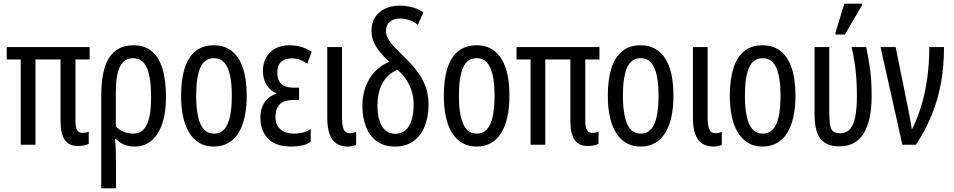

<svg xmlns="http://www.w3.org/2000/svg" viewBox="-20 -796 5246 1056"><path d="M408 7Q359 7 336 -27Q313 -61 313 -131V-469H175V0H94V-469H17V-537H473V-469H395V-132Q395 -96 404.5 -80.5Q414 -65 433 -65Q441 -65 450.5 -66.5Q460 -68 468 -72V-5Q458 1 442 4Q426 7 408 7Z M537 240V-276Q537 -363 555.5 -423.5Q574 -484 613.5 -515.5Q653 -547 715 -547Q773 -547 812.5 -516Q852 -485 872.5 -421.5Q893 -358 893 -260Q893 -178 873 -117.5Q853 -57 814.5 -23.5Q776 10 721 10Q687 10 661 -1.5Q635 -13 617 -33H612Q616 1 617 35Q618 69 618 98V240ZM713 -61Q748 -61 769.5 -83.5Q791 -106 801 -150.5Q811 -195 811 -260Q811 -373 787 -424.5Q763 -476 712 -476Q663 -476 640 -430Q617 -384 617 -286V-102Q634 -81 660.5 -71Q687 -61 713 -61Z M1337 -269Q1337 -206 1326 -155Q1315 -104 1293 -67Q1271 -30 1236.5 -10Q1202 10 1155 10Q1110 10 1076.5 -10Q1043 -30 1020.5 -66.5Q998 -103 987 -154.5Q976 -206 976 -269Q976 -358 995.5 -420Q1015 -482 1055 -514.5Q1095 -547 1157 -547Q1214 -547 1254.5 -515.5Q1295 -484 1316 -422.5Q1337 -361 1337 -269ZM1059 -269Q1059 -201 1069.5 -154.5Q1080 -108 1101.5 -84.5Q1123 -61 1157 -61Q1191 -61 1212.5 -84Q1234 -107 1244.5 -153.5Q1255 -200 1255 -269Q1255 -338 1244.5 -384Q1234 -430 1212.5 -453Q1191 -476 1157 -476Q1105 -476 1082 -424.5Q1059 -373 1059 -269Z M1583 10Q1495 10 1453.5 -34Q1412 -78 1412 -148Q1412 -186 1424.5 -213.5Q1437 -241 1457.5 -257.5Q1478 -274 1500 -280V-284Q1469 -295 1447.5 -327Q1426 -359 1426 -406Q1426 -447 1443.5 -479Q1461 -511 1493.5 -529Q1526 -547 1569 -547Q1606 -547 1635.5 -538.5Q1665 -530 1694 -512L1670 -445Q1650 -460 1629 -467.5Q1608 -475 1586 -475Q1546 -475 1525.5 -455Q1505 -435 1505 -394Q1505 -357 1526 -335.5Q1547 -314 1592 -314H1625V-246H1593Q1562 -246 1540 -236.5Q1518 -227 1506.5 -206.5Q1495 -186 1495 -154Q1495 -108 1523 -84.5Q1551 -61 1598 -61Q1615 -61 1639.5 -65.5Q1664 -70 1689 -87V-18Q1672 -2 1642 4Q1612 10 1583 10Z M1890 10Q1854 9 1829.5 -7.5Q1805 -24 1792.5 -59Q1780 -94 1780 -148V-537H1861V-147Q1861 -104 1871 -83.5Q1881 -63 1904 -63Q1912 -63 1921 -65Q1930 -67 1939 -71V1Q1929 5 1916.5 7.5Q1904 10 1890 10Z M2153 10Q2092 10 2052 -19.5Q2012 -49 1992.5 -100Q1973 -151 1973 -215Q1973 -271 1990.5 -318.5Q2008 -366 2041 -401.5Q2074 -437 2121 -456Q2091 -484 2069 -511Q2047 -538 2035 -566Q2023 -594 2023 -626Q2023 -670 2043 -701Q2063 -732 2098.5 -748.5Q2134 -765 2178 -765Q2206 -765 2231 -760Q2256 -755 2276 -746.5Q2296 -738 2308 -727L2278 -659Q2257 -677 2231 -685.5Q2205 -694 2179 -694Q2156 -694 2138.5 -685.5Q2121 -677 2112 -662Q2103 -647 2103 -627Q2103 -603 2116 -580.5Q2129 -558 2151.5 -535Q2174 -512 2202 -484Q2243 -445 2273 -405.5Q2303 -366 2320 -321.5Q2337 -277 2337 -221Q2337 -154 2316 -101.5Q2295 -49 2254 -19.5Q2213 10 2153 10ZM2154 -60Q2187 -60 2209.5 -79Q2232 -98 2243.5 -134.5Q2255 -171 2255 -223Q2255 -259 2245 -292.5Q2235 -326 2215.5 -356.5Q2196 -387 2166 -412Q2138 -401 2117 -381.5Q2096 -362 2082.5 -336.5Q2069 -311 2062.5 -280.5Q2056 -250 2056 -217Q2056 -167 2067.5 -131.5Q2079 -96 2101 -78Q2123 -60 2154 -60Z M2782 -269Q2782 -206 2771 -155Q2760 -104 2738 -67Q2716 -30 2681.5 -10Q2647 10 2600 10Q2555 10 2521.5 -10Q2488 -30 2465.5 -66.5Q2443 -103 2432 -154.5Q2421 -206 2421 -269Q2421 -358 2440.5 -420Q2460 -482 2500 -514.5Q2540 -547 2602 -547Q2659 -547 2699.5 -515.5Q2740 -484 2761 -422.5Q2782 -361 2782 -269ZM2504 -269Q2504 -201 2514.5 -154.5Q2525 -108 2546.5 -84.5Q2568 -61 2602 -61Q2636 -61 2657.5 -84Q2679 -107 2689.5 -153.5Q2700 -200 2700 -269Q2700 -338 2689.5 -384Q2679 -430 2657.5 -453Q2636 -476 2602 -476Q2550 -476 2527 -424.5Q2504 -373 2504 -269Z M3212 7Q3163 7 3140 -27Q3117 -61 3117 -131V-469H2979V0H2898V-469H2821V-537H3277V-469H3199V-132Q3199 -96 3208.5 -80.5Q3218 -65 3237 -65Q3245 -65 3254.5 -66.5Q3264 -68 3272 -72V-5Q3262 1 3246 4Q3230 7 3212 7Z M3684 -269Q3684 -206 3673 -155Q3662 -104 3640 -67Q3618 -30 3583.5 -10Q3549 10 3502 10Q3457 10 3423.5 -10Q3390 -30 3367.5 -66.5Q3345 -103 3334 -154.5Q3323 -206 3323 -269Q3323 -358 3342.5 -420Q3362 -482 3402 -514.5Q3442 -547 3504 -547Q3561 -547 3601.5 -515.5Q3642 -484 3663 -422.5Q3684 -361 3684 -269ZM3406 -269Q3406 -201 3416.5 -154.5Q3427 -108 3448.5 -84.5Q3470 -61 3504 -61Q3538 -61 3559.5 -84Q3581 -107 3591.5 -153.5Q3602 -200 3602 -269Q3602 -338 3591.5 -384Q3581 -430 3559.5 -453Q3538 -476 3504 -476Q3452 -476 3429 -424.5Q3406 -373 3406 -269Z M3901 10Q3865 9 3840.5 -7.5Q3816 -24 3803.5 -59Q3791 -94 3791 -148V-537H3872V-147Q3872 -104 3882 -83.5Q3892 -63 3915 -63Q3923 -63 3932 -65Q3941 -67 3950 -71V1Q3940 5 3927.5 7.5Q3915 10 3901 10Z M4355 -269Q4355 -206 4344 -155Q4333 -104 4311 -67Q4289 -30 4254.5 -10Q4220 10 4173 10Q4128 10 4094.5 -10Q4061 -30 4038.5 -66.5Q4016 -103 4005 -154.5Q3994 -206 3994 -269Q3994 -358 4013.5 -420Q4033 -482 4073 -514.5Q4113 -547 4175 -547Q4232 -547 4272.5 -515.5Q4313 -484 4334 -422.5Q4355 -361 4355 -269ZM4077 -269Q4077 -201 4087.5 -154.5Q4098 -108 4119.5 -84.5Q4141 -61 4175 -61Q4209 -61 4230.5 -84Q4252 -107 4262.5 -153.5Q4273 -200 4273 -269Q4273 -338 4262.5 -384Q4252 -430 4230.5 -453Q4209 -476 4175 -476Q4123 -476 4100 -424.5Q4077 -373 4077 -269Z M4597 9Q4563 9 4537.5 -0.5Q4512 -10 4494.5 -30.5Q4477 -51 4468.5 -85.5Q4460 -120 4460 -170V-537H4541V-182Q4541 -144 4544 -117Q4547 -90 4559.5 -76.5Q4572 -63 4600 -63Q4634 -63 4654 -85Q4674 -107 4683.5 -152.5Q4693 -198 4693 -268Q4693 -339 4686.5 -403Q4680 -467 4664 -537H4744Q4755 -483 4761.5 -442Q4768 -401 4771 -361.5Q4774 -322 4774 -269Q4774 -132 4730 -61.5Q4686 9 4597 9ZM4575 -606V-617L4624 -776H4721V-767L4627 -606Z M4943 0 4823 -537H4906L4973 -207Q4978 -182 4982 -160.5Q4986 -139 4989.5 -121Q4993 -103 4994 -88H4998Q5029 -151 5049.5 -221.5Q5070 -292 5080.5 -370.5Q5091 -449 5091 -537H5172Q5172 -432 5155.5 -340.5Q5139 -249 5105 -165Q5071 -81 5018 0Z"/></svg>

Font: Noto Sans ExtraCondensed
Style: Regular
Weight: 400
Width: 2
Designer: Monotype Design Team
Foundry: Monotype Imaging Inc.
Version: Version 2.013